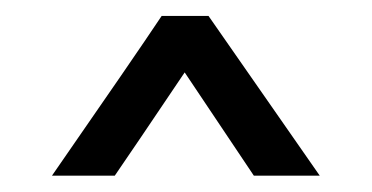

<svg xmlns="http://www.w3.org/2000/svg" viewBox="-20 -713 457 236"><path d="M292 -497.1Q312.5 -497.1 373 -497.1Q338.9 -545.9 236.3 -693.4Q221.7 -693.4 178.7 -693.4Q145.5 -643.6 43.9 -497.1Q63.5 -497.1 121.1 -497.1Q142.6 -528.3 207 -624Q228.5 -591.8 292 -497.1Z"/></svg>

Font: TextaAlt
Style: Bold
Weight: 400
Designer: Daniel Hernandez & Miguel Hernandez
Version: Version 1.005;com.myfonts.easy.latinotype.texta.alt-bold.wfk